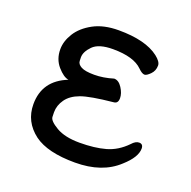

<svg xmlns="http://www.w3.org/2000/svg" viewBox="-98 -589 707 711"><g transform="rotate(20 255.0 -234.0)"><path d="M268 24Q160 24 107 -15Q50 -58 50 -127Q50 -220 141 -256Q121 -259 97.5 -286Q74 -313 74 -352Q74 -384 94 -416Q114 -448 154.5 -470Q195 -492 254 -492Q360 -492 412 -452Q435 -434 435 -419Q435 -398 421 -384Q407 -370 399 -370Q389 -370 374 -385Q340 -419 258 -419Q202 -419 179 -395.5Q156 -372 156 -350Q156 -348 156.5 -335.5Q157 -323 172.5 -314.5Q188 -306 224 -306Q260 -306 299 -318Q317 -318 330.5 -297Q344 -276 344 -257Q344 -236 327 -235Q237 -226 201.5 -213Q166 -200 149 -176Q132 -152 132 -125Q132 -122 132.5 -106.5Q133 -91 167 -71Q201 -51 259 -51Q318 -51 361 -63Q404 -75 439 -111Q453 -127 467 -127Q483 -127 483 -109Q483 -75 437 -34Q375 24 268 24Z"/></g></svg>

Font: LXGW WenKai Lite Medium
Style: Regular
Weight: 500
Designer: LXGW / Fontworks Inc.
Foundry: LXGW / Fontworks Inc.
Version: Version 1.511; March 25, 2025